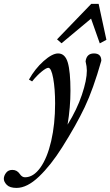

<svg xmlns="http://www.w3.org/2000/svg" viewBox="-103 -737 562 978"><path d="M210.4 -516.6 187.5 -536.6 361.8 -717.3H399.4L439 -534.2L405.3 -516.1L360.8 -642.1ZM-18.6 220.2Q-53.2 220.2 -68.4 204.6Q-83.5 189 -83.5 173.8Q-83.5 158.7 -72.3 143.6Q-61 128.4 -40 128.4Q-16.6 128.4 -2.4 148.9Q8.8 166 24.4 166Q67.4 166 102.5 116.9Q137.7 67.9 157.7 -18.3Q177.7 -104.5 177.7 -210Q177.7 -284.7 168 -338.1Q158.2 -391.6 143.1 -391.6Q132.8 -391.6 109.1 -372.3Q85.4 -353 60.5 -322.3L44.4 -331.5Q75.2 -386.7 119.1 -425.8Q163.1 -464.8 192.9 -464.8Q228.5 -464.8 242.2 -418.7Q255.9 -372.6 255.9 -274.4Q255.9 -190.9 241.2 -102.1Q289.1 -179.2 314.2 -254.2Q339.4 -329.1 339.4 -377.4Q339.4 -397.9 333 -424.3Q337.9 -464.8 375.5 -464.8Q413.1 -464.8 413.1 -427.7Q371.6 -281.7 328.4 -190.9Q285.2 -100.1 213.4 13.7Q156.2 104.5 95.7 162.4Q35.2 220.2 -18.6 220.2Z"/></svg>

Font: Elstob 6pt Medium
Style: Italic
Weight: 500
Italic angle: -20°
Designer: Peter S. Baker
Version: Version 1.015